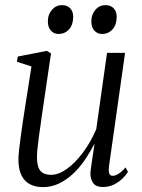

<svg xmlns="http://www.w3.org/2000/svg" viewBox="-20 -736 567 766"><path d="M151.5 10.5Q121 10.5 99 -1.2Q77 -13 65.2 -37.5Q53.5 -62 53.5 -100Q53.5 -113.5 56.2 -138.8Q59 -164 63 -193.2Q67 -222.5 70.8 -248Q74.5 -273.5 76.5 -285.5L105.5 -471L47.5 -489.5L51 -510.5L167 -533L183.5 -523L147.5 -278.5Q145.5 -261.5 142 -238.5Q138.5 -215.5 135.2 -191Q132 -166.5 129.8 -145Q127.5 -123.5 127.5 -109.5Q127.5 -83 133.8 -67.2Q140 -51.5 152.8 -45Q165.5 -38.5 184 -38.5Q213.5 -38.5 246.5 -62Q279.5 -85.5 310.5 -126.8Q341.5 -168 364 -220.5L407 -525H479L415 -74Q412.5 -56 415.5 -45.2Q418.5 -34.5 429.5 -34.5Q439.5 -34.5 452.5 -42.5Q465.5 -50.5 481 -68L490.5 -50Q484 -39 469.8 -24.8Q455.5 -10.5 435.5 -0.2Q415.5 10 391 10Q360.5 10 349.8 -8.5Q339 -27 341 -49Q341 -52 342.8 -65Q344.5 -78 347.2 -95.8Q350 -113.5 352.5 -131Q355 -148.5 357 -160.5L356 -161Q337.5 -125.5 315.8 -94.2Q294 -63 268.2 -39.8Q242.5 -16.5 213.5 -3Q184.5 10.5 151.5 10.5ZM213.5 -600.5Q195 -600.5 182.8 -614.2Q170.5 -628 171 -652Q171 -678 187.2 -696.8Q203.5 -715.5 227.5 -715.5Q249 -715.5 260.8 -702Q272.5 -688.5 272 -669Q272 -637.5 255.5 -619Q239 -600.5 213.5 -600.5ZM387 -600.5Q368.5 -600.5 356.2 -614.2Q344 -628 344.5 -652Q344.5 -678 360.5 -696.8Q376.5 -715.5 401 -715.5Q422.5 -715.5 434.2 -702Q446 -688.5 445.5 -669Q445.5 -637.5 429 -619Q412.5 -600.5 387 -600.5Z"/></svg>

Font: Merriweather 96pt Light
Style: Italic
Weight: 300
Italic angle: -7.8°
Version: Version 2.101